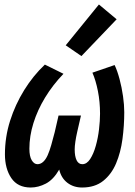

<svg xmlns="http://www.w3.org/2000/svg" viewBox="-20 -825 600 856"><path d="M117 11Q59 11 30.5 -31Q2 -73 2 -137Q2 -214 25 -286.5Q48 -359 88 -423.5Q128 -488 180 -537L263 -496Q215 -446 181 -390Q147 -334 129 -276Q111 -218 111 -162Q111 -128 121.5 -110.5Q132 -93 147 -93Q161 -93 172.5 -103.5Q184 -114 192.5 -133Q201 -152 208.5 -178.5Q216 -205 224 -236L241 -310H341L324 -236Q319 -214 316 -193.5Q313 -173 313 -159Q313 -128 321.5 -110.5Q330 -93 347 -93Q367 -93 382 -116Q397 -139 407 -174.5Q417 -210 421.5 -248.5Q426 -287 426 -318Q426 -371 416.5 -419Q407 -467 392 -501L491 -535Q503 -510 513 -472.5Q523 -435 528.5 -396Q534 -357 534 -325Q534 -265 526 -205Q518 -145 497.5 -96.5Q477 -48 440 -18.5Q403 11 346 11Q308 11 280.5 -10Q253 -31 244 -69Q218 -24 184.5 -6.5Q151 11 117 11ZM343 -575 273 -623 421 -805 500 -739Z"/></svg>

Font: Ubuntu Sans Mono SemiBold
Style: Italic
Weight: 600
Italic angle: -13.5°
Monospace: yes
Designer: Dalton Maag Ltd
Foundry: Dalton Maag Ltd
Version: Version 1.006